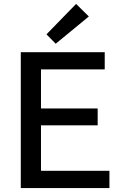

<svg xmlns="http://www.w3.org/2000/svg" viewBox="-20 -959 616 979"><path d="M86 0V-693H514V-605H189V-406H478V-320H189V-88H538V0ZM264 -736 217 -784 368 -939 433 -875Z"/></svg>

Font: Ubuntu Sans Medium
Style: Regular
Weight: 500
Designer: Dalton Maag Ltd
Foundry: Dalton Maag Ltd
Version: Version 1.006; ttfautohint (v1.8.4.7-5d5b)